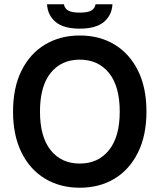

<svg xmlns="http://www.w3.org/2000/svg" viewBox="-20 -867 747 898"><path d="M353 11Q261 11 190.5 -31.5Q120 -74 80.5 -154Q41 -234 41 -345Q41 -457 80.5 -536.5Q120 -616 190.5 -658.5Q261 -701 353 -701Q446 -701 516 -658.5Q586 -616 625.5 -536.5Q665 -457 665 -345Q665 -234 625.5 -154Q586 -74 516 -31.5Q446 11 353 11ZM353 -102Q439 -102 489.5 -164.5Q540 -227 540 -345Q540 -464 489.5 -526Q439 -588 353 -588Q267 -588 217 -526Q167 -464 167 -345Q167 -227 217 -164.5Q267 -102 353 -102ZM353 -733Q278 -733 240.5 -764Q203 -795 200 -847H279Q282 -828 298.5 -818Q315 -808 353 -808Q391 -808 407.5 -818Q424 -828 427 -847H506Q503 -795 465.5 -764Q428 -733 353 -733Z"/></svg>

Font: Radio Canada Big Medium
Style: Regular
Weight: 500
Designer: Étienne Aubert Bonn
Foundry: Coppers and Brasses
Version: Version 1.001